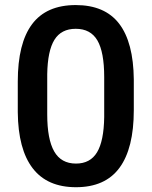

<svg xmlns="http://www.w3.org/2000/svg" viewBox="-20 -741 608 770"><path d="M516.6 -299.3Q516.6 -146 459.2 -68.1Q401.9 9.8 284.7 9.8Q169.4 9.8 111.1 -66.2Q52.7 -142.1 51.3 -291V-414.1Q51.3 -567.4 108.6 -644Q166 -720.7 283.7 -720.7Q400.4 -720.7 457.8 -646Q515.1 -571.3 516.6 -422.4ZM397.9 -432.1Q397.9 -532.2 370.6 -578.9Q343.3 -625.5 283.7 -625.5Q225.6 -625.5 198.2 -581.3Q170.9 -537.1 169.4 -443.4V-282.2Q169.4 -182.6 197.3 -133.8Q225.1 -85 284.7 -85Q341.8 -85 369.1 -130.1Q396.5 -175.3 397.9 -271.5Z"/></svg>

Font: TypoPRO Roboto
Style: Regular
Weight: 500
Designer: Google
Version: Version 2.136; 2016